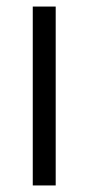

<svg xmlns="http://www.w3.org/2000/svg" viewBox="-20 -566 269 586"><path d="M80 -546H150V0H80Z"/></svg>

Font: Parkinsans Light
Style: Regular
Weight: 300
Designer: Red Stone, Indian Type Foundry
Foundry: Indian Type Foundry
Version: Version 1.000